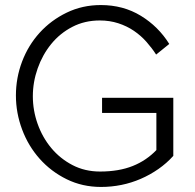

<svg xmlns="http://www.w3.org/2000/svg" viewBox="-20 -735 772 760"><path d="M380 5Q306 5 244 -25.5Q182 -56 137 -106.5Q92 -157 67.5 -222.5Q43 -288 43 -357Q43 -427 67.5 -491.5Q92 -556 137 -605.5Q182 -655 244 -685Q306 -715 379 -715Q468 -715 537.5 -672.5Q607 -630 650 -561L598 -519Q582 -544 560 -569Q538 -594 510 -613Q482 -632 448 -643Q414 -654 375 -654Q315 -654 266 -628.5Q217 -603 182.5 -560.5Q148 -518 129 -464Q110 -410 110 -354Q110 -298 129 -244.5Q148 -191 183 -149Q218 -107 267 -81.5Q316 -56 376 -56Q413 -56 445.5 -61.5Q478 -67 505.5 -78Q533 -89 556.5 -105Q580 -121 599 -141V-288H384V-348H666V-118Q640 -89 607 -66Q574 -43 537 -27Q500 -11 460.5 -3Q421 5 380 5Z"/></svg>

Font: Rising Sun Light
Style: Regular
Weight: 300
Designer: Matt McInerney, Pablo Impallari, Rodrigo Fuenzalida (Raleway font), Stephen Hutchings (Greek), Cristiano Sobral (main ch
Foundry: The Rising Sun Project Authors
Version: Version 4.327; ttfautohint (v1.8.4.7-5d5b-dirty)